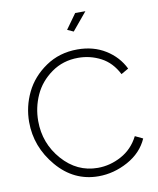

<svg xmlns="http://www.w3.org/2000/svg" viewBox="-98 -993 886 1075"><g transform="rotate(-10 345.0 -455.5)"><path d="M462 -917 378 -816 343 -832 404 -917ZM44 -360Q44 -448 82.5 -527.5Q121 -607 199.5 -660.5Q278 -714 380 -714Q471 -714 539.5 -671.5Q608 -629 642 -559L600 -535Q565 -604 505 -635.5Q445 -667 376 -667Q290 -667 224 -620Q158 -573 126.5 -503.5Q95 -434 95 -357Q95 -230 178 -135.5Q261 -41 379 -41Q449 -41 513.5 -76Q578 -111 613 -180L657 -159Q623 -82 542.5 -38Q462 6 375 6Q235 6 139.5 -106.5Q44 -219 44 -360Z"/></g></svg>

Font: Raleway
Style: Light
Weight: 300
Designer: Matt McInerney, Pablo Impallari, Rodrigo Fuenzalida
Foundry: Matt McInerney, Pablo Impallari, Rodrigo Fuenzalida
Version: Version 3.000